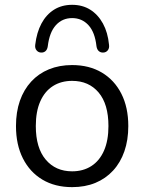

<svg xmlns="http://www.w3.org/2000/svg" viewBox="-20 -764 596 793"><path d="M277.9 8.9Q207.2 8.9 155.2 -22.1Q103.2 -53.1 74.6 -109.8Q46 -166.5 46 -243.4Q46 -301.3 62.1 -347.6Q78.3 -393.8 108.9 -427.1Q139.5 -460.3 182.3 -477.8Q225.2 -495.3 277.9 -495.3Q348.6 -495.3 400.6 -464.3Q452.7 -433.3 481.3 -376.8Q509.9 -320.3 509.9 -243.4Q509.9 -185.5 493.7 -139Q477.6 -92.5 446.9 -59.3Q416.3 -26.1 373.8 -8.6Q331.2 8.9 277.9 8.9ZM277.9 -56.4Q323.4 -56.4 357.2 -78.1Q391.1 -99.8 409.5 -141.7Q427.9 -183.5 427.9 -243.4Q427.9 -334 387.3 -382Q346.7 -430 277.9 -430Q232.4 -430 198.6 -408.5Q164.8 -387 146.4 -345.4Q127.9 -303.8 127.9 -243.4Q127.9 -153.3 168.8 -104.8Q209.7 -56.4 277.9 -56.4ZM149.6 -546.9Q138.3 -547.3 131 -556.1Q123.6 -564.9 125.5 -579.1Q131.5 -629.9 151.2 -666.8Q170.9 -703.6 203 -723.9Q235.2 -744.1 277.9 -744.1Q320.7 -744.1 352.8 -723.9Q385 -703.6 405.2 -666.8Q425.4 -629.9 430.3 -579.1Q432.3 -564.9 425.1 -556.1Q418 -547.3 406.3 -546.9Q395.6 -546.4 388 -553Q380.5 -559.6 378.5 -572.8Q372.1 -631.1 345.2 -660.2Q318.3 -689.3 277.9 -689.3Q237.6 -689.3 210.9 -660.2Q184.3 -631.1 177.3 -572.8Q175.4 -559.6 168.1 -553Q160.7 -546.4 149.6 -546.9Z"/></svg>

Font: Nunito ExtraLight
Style: Regular
Weight: 200
Designer: Vernon Adams
Foundry: Vernon Adams
Version: Version 3.602